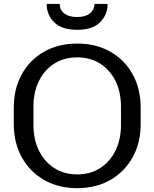

<svg xmlns="http://www.w3.org/2000/svg" viewBox="-20 -939 785 976"><path d="M50 -309V-391.5Q50 -488 90.8 -561.5Q131.5 -635 204.2 -676.2Q277 -717.5 372.5 -717.5Q468 -717.5 540.8 -676.2Q613.5 -635 654.2 -561.5Q695 -488 695 -391.5V-309Q695 -212.5 654 -139Q613 -65.5 540.5 -24Q468 17.5 372.5 17.5Q277 17.5 204.5 -24Q132 -65.5 91 -139Q50 -212.5 50 -309ZM150 -304Q150 -229.5 178.2 -172.8Q206.5 -116 256.5 -84.2Q306.5 -52.5 372.5 -52.5Q438.5 -52.5 488.5 -84.2Q538.5 -116 566.8 -172.8Q595 -229.5 595 -304V-396.5Q595 -471 567 -527.5Q539 -584 488.8 -615.8Q438.5 -647.5 372.5 -647.5Q306.5 -647.5 256.2 -615.8Q206 -584 178 -527.5Q150 -471 150 -396.5ZM372 -852.5Q413.5 -852.5 436.2 -870.2Q459 -888 459.5 -913.5Q459.5 -919 464.5 -919H522Q527.5 -919 527 -912Q524 -859 486 -823.2Q448 -787.5 372 -787.5Q296 -787.5 257.8 -823.5Q219.5 -859.5 217 -913.5Q217 -919 222 -919H279.5Q284.5 -919 284.5 -912.5Q285 -886.5 308.2 -869.5Q331.5 -852.5 372 -852.5Z"/></svg>

Font: MFEK Sans
Style: Regular
Weight: 400
Designer: Owen Earl
Foundry: indestructible type*
Version: Version 0.001; ttfautohint (v1.8.4.7-5d5b)